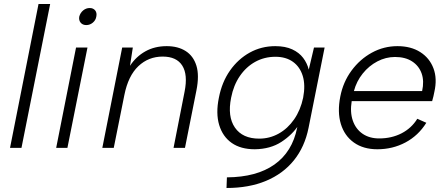

<svg xmlns="http://www.w3.org/2000/svg" viewBox="-20 -737 2228 957"><path d="M172 -717H230L87 0H30Z M359 -500H416L316 0H260ZM410 -612Q392 -612 382 -624Q372 -636 375 -654Q380 -673 394.5 -685Q409 -697 427 -697Q445 -697 454.5 -685Q464 -673 460 -654Q457 -636 442.5 -624Q428 -612 410 -612Z M589 -500H642L628 -409Q658 -455 704.5 -481Q751 -507 811 -507Q867 -507 905.5 -482.5Q944 -458 959 -409.5Q974 -361 959 -286L902 0H845L900 -280Q917 -365 888.5 -410Q860 -455 791 -455Q720 -455 669.5 -407Q619 -359 600 -264L547 0H490Z M1545 -500H1598L1518 -100Q1499 -5 1445 62Q1391 129 1306 164.5Q1221 200 1109 200L1111 147Q1259 146 1348 83Q1437 20 1461 -100L1465 -118L1470 -116Q1438 -66 1383 -30Q1328 6 1250 7Q1180 7 1135 -24.5Q1090 -56 1072.5 -114Q1055 -172 1071 -250Q1086 -328 1126.5 -385.5Q1167 -443 1225 -475Q1283 -507 1352 -507Q1402 -507 1436.5 -491Q1471 -475 1491 -448.5Q1511 -422 1519 -390ZM1132 -250Q1113 -156 1151 -101Q1189 -46 1272 -46Q1324 -46 1369 -71Q1414 -96 1446 -142Q1478 -188 1491 -250Q1503 -313 1489 -358.5Q1475 -404 1440 -429Q1405 -454 1353 -454Q1298 -454 1252.5 -429Q1207 -404 1175.5 -358Q1144 -312 1132 -250Z M1861 7Q1791 7 1744 -26.5Q1697 -60 1679 -119Q1661 -178 1676 -255Q1690 -328 1732 -385Q1774 -442 1833.5 -474.5Q1893 -507 1961 -507Q2028 -507 2074.5 -477.5Q2121 -448 2140.5 -396.5Q2160 -345 2145 -279Q2143 -269 2140.5 -257.5Q2138 -246 2134 -233H1733Q1724 -178 1738.5 -136Q1753 -94 1787 -70.5Q1821 -47 1870 -47Q1932 -47 1981.5 -72.5Q2031 -98 2060 -145L2105 -125Q2065 -61 2001 -27Q1937 7 1861 7ZM2084 -283Q2095 -333 2081.5 -371Q2068 -409 2034 -431Q2000 -453 1949 -453Q1903 -453 1861 -431Q1819 -409 1788 -370.5Q1757 -332 1744 -283Z"/></svg>

Font: Albert Sans Light
Style: Italic
Weight: 300
Italic angle: -11.25°
Designer: Andreas Rasmussen
Foundry: a.Foundry
Version: Version 1.025